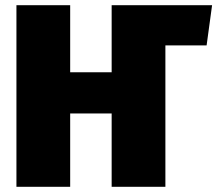

<svg xmlns="http://www.w3.org/2000/svg" viewBox="-20 -716 833 736"><path d="M793 -696 772 -542H614V0H408V-281H249V0H43V-696H249V-439H408V-696Z"/></svg>

Font: Fira Sans Black
Style: Regular
Weight: 900
Designer: Carrois Corporate & Edenspiekermann AG
Foundry: Carrois Corporate GbR & Edenspiekermann AG
Version: Version 4.203